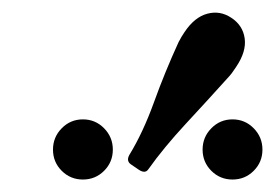

<svg xmlns="http://www.w3.org/2000/svg" viewBox="-20 -848 441 308"><path d="M348.5 -726.5Q312.5 -686.5 277.5 -648.8Q242.5 -611 218 -576.5Q213 -569 203 -575.5L190.5 -584Q182 -589.5 187.5 -599.5Q209.5 -635.5 227 -684Q244.5 -732.5 266.5 -780.5Q269 -785.5 271.2 -789Q273.5 -792.5 276 -796.5Q292 -820.5 312.5 -826Q333 -831.5 351 -819.5Q369.5 -807.5 372.5 -786.5Q375.5 -765.5 359 -741Q356.5 -737.5 354.2 -734Q352 -730.5 348.5 -726.5ZM353 -560Q333 -560 319 -574Q305 -588 305 -608Q305 -628 319 -642.2Q333 -656.5 353 -656.5Q373 -656.5 387 -642.2Q401 -628 401 -608Q401 -588 387 -574Q373 -560 353 -560ZM113 -560Q93 -560 79 -574Q65 -588 65 -608Q65 -628 79 -642.2Q93 -656.5 113 -656.5Q133 -656.5 147 -642.2Q161 -628 161 -608Q161 -588 147 -574Q133 -560 113 -560Z"/></svg>

Font: Besley
Style: Italic
Weight: 400
Italic angle: -13°
Designer: Owen Earl
Foundry: indestructible type*
Version: Version 4.000; ttfautohint (v1.8.4.7-5d5b)